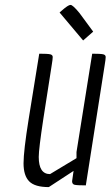

<svg xmlns="http://www.w3.org/2000/svg" viewBox="-20 -756 451 783"><path d="M97 -271 140 -537Q175 -537 185 -534.5Q195 -532 195 -523.5Q195 -515 191 -491L157 -273Q138 -148 138 -116Q138 -46 184 -46L292 -111V-136L356 -537Q391 -537 401 -534.5Q411 -532 411 -523.5Q411 -515 407 -491L330 0Q294 0 284 -2.5Q274 -5 274 -17L280 -59L179 7Q122 7 99 -16.5Q76 -40 76 -90Q76 -140 97 -271ZM231 -712Q258 -736 267.5 -736Q277 -736 304 -703L360 -627L319 -591L223 -705Z"/></svg>

Font: Economica
Style: Italic
Weight: 400
Designer: Vicente Lamonaca
Foundry: Vicente Lamonaca
Version: Version 1.100